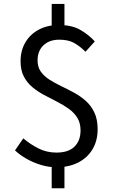

<svg xmlns="http://www.w3.org/2000/svg" viewBox="-20 -856 595 998"><path d="M273.1 13.4Q233.4 13.4 193.8 1.6Q154.1 -10.3 119.1 -30Q84.1 -49.7 57.9 -74.2L101.1 -136.8Q136.6 -106.5 179.5 -84.7Q222.5 -62.9 273.1 -62.9Q335.9 -62.9 367.3 -94Q398.7 -125.1 398.7 -178Q398.7 -216.9 381.8 -244Q364.8 -271.1 336.9 -290.9Q309 -310.7 276 -327.6Q243 -344.5 209.7 -362.1Q176.5 -379.7 148.6 -402.8Q120.7 -425.9 103.8 -458.4Q86.9 -490.9 86.9 -537.3Q86.9 -593.7 112.2 -636.2Q137.5 -678.7 182.4 -702.3Q227.2 -726 285.4 -726Q352.5 -726 395.7 -701.7Q438.9 -677.5 472.8 -640.8L424.5 -587Q393.5 -617.4 363.8 -633.5Q334 -649.7 288.1 -649.7Q236.5 -649.7 205.9 -620.5Q175.3 -591.2 175.3 -542.2Q175.3 -506.8 192.5 -483.2Q209.6 -459.6 237.3 -441.9Q265 -424.3 298.2 -408.3Q331.4 -392.4 364.7 -374.4Q397.9 -356.4 425.6 -331.9Q453.3 -307.4 470.4 -271.6Q487.5 -235.8 487.5 -184.3Q487.5 -125 461.2 -80.6Q434.8 -36.2 386.8 -11.4Q338.7 13.4 273.1 13.4ZM248.7 122.6V-18.5H315V122.6ZM248.7 -692.3V-835.5H315V-692.3Z"/></svg>

Font: Noto Sans KR Thin
Style: Regular
Weight: 100
Designer: Ryoko NISHIZUKA 西塚涼子 (kana, bopomofo & ideographs); Paul D. Hunt (Latin, Greek & Cyrillic); Sandoll Communications 산돌커뮤니
Foundry: Adobe
Version: Version 2.004-H2;hotconv 1.0.118;makeotfexe 2.5.65603